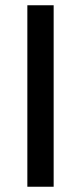

<svg xmlns="http://www.w3.org/2000/svg" viewBox="-20 -710 308 730"><path d="M184 -690V0H84V-690Z"/></svg>

Font: Exo 2 Medium
Style: Regular
Weight: 500
Designer: Natanael Gama
Foundry: Natanael Gama
Version: Version 2.010